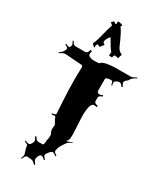

<svg xmlns="http://www.w3.org/2000/svg" viewBox="-362 -1318 1355 1620"><g transform="rotate(30 315.0 -508.0)"><path d="M354.5 -925.3 355.5 -944.3V-953.1L352.5 -960L353.5 -960.9Q352.5 -965.8 342.5 -977.5Q332.5 -989.3 314 -1022.5Q295.4 -1055.7 288.6 -1065.9Q274.4 -1051.8 265.9 -1033.7Q257.3 -1015.6 257.3 -1005.9Q257.3 -996.1 277.3 -983.9L248.5 -947.3Q232.9 -958 227.5 -958Q213.4 -958 213.4 -918L185.5 -945.3L192.4 -960.9L190.4 -962.9L195.3 -966.3Q201.7 -981 220.9 -1056.6Q240.2 -1132.3 250.5 -1160.2L249.5 -1158.2Q249.5 -1159.2 227.5 -1176.3L246.6 -1196.3Q266.6 -1183.1 268.6 -1183.1L276.4 -1189.9Q274.4 -1198.7 274.4 -1210L296.4 -1213.9Q297.9 -1207 299.3 -1205.1L304.7 -1212.9L324.7 -1200.2Q316.4 -1187.5 316.4 -1187V-1185.1Q342.3 -1155.8 395.5 -1031.2Q401.9 -1017.1 415 -1003.9Q428.2 -990.7 444.3 -984.9L431.6 -942.9Q412.1 -950.2 402.8 -950.2Q393.6 -950.2 390.6 -945.1Q387.7 -939.9 384.8 -923.3ZM362.3 -961.9 359.4 -958 364.7 -949.2ZM190.4 -741.2 30.3 -752.9Q10.7 -752.9 -23.4 -730L-27.8 -735.8Q6.3 -759.8 12.2 -777.8L17.6 -792Q18.6 -793.9 18.6 -797.9Q18.6 -807.6 -11.7 -821.8L-6.8 -830.1Q15.1 -818.8 21.7 -818.8Q28.3 -818.8 30.8 -819.8Q34.2 -821.3 34.2 -826.2Q41.5 -839.8 41.5 -846.9Q41.5 -854 26.4 -879.9L34.2 -883.8Q46.9 -862.3 54 -856.7Q61 -851.1 70.3 -851.1H161.1Q174.8 -851.1 182.1 -857.4Q189.5 -863.8 195.3 -888.2L211.4 -883.8Q206.5 -869.1 206.5 -854.2Q206.5 -839.4 226.8 -831.3Q247.1 -823.2 268.6 -824.2L309.6 -826.2Q318.4 -828.1 318.4 -830.1Q343.3 -862.8 481.4 -862.8H601.6Q617.2 -862.8 655.3 -883.8L658.2 -877.9Q615.7 -854.5 607.9 -838.4Q600.1 -822.3 591.3 -817.6Q582.5 -813 581.5 -811L575.2 -801.8Q571.3 -793.9 571.3 -785.6Q571.3 -777.3 588.4 -753.9L578.1 -748Q559.1 -774.9 545.2 -774.9Q531.2 -774.9 515.9 -766.4Q500.5 -757.8 500.5 -746.3Q500.5 -734.9 504.4 -719.2L496.6 -716.8Q490.2 -748 485.8 -751.2Q481.4 -754.4 476.6 -754.9H475.6Q423.3 -754.9 423.3 -733.9V-620.1Q423.3 -613.3 431.2 -606.7Q439 -600.1 447 -600.1Q455.1 -600.1 479.5 -609.9L483.4 -600.1Q460 -590.3 454.1 -584.2Q448.2 -578.1 448.2 -567.9V-539.1Q448.2 -527.3 454.6 -521.2Q460.9 -515.1 485.4 -508.8L481.4 -496.1Q465.3 -500 455.6 -500Q414.6 -500 414.6 -370.1L423.3 -193.8Q423.3 -151.9 417.5 -141.1Q411.6 -130.4 408.2 -127Q404.8 -123.5 402.6 -122.1Q400.4 -120.6 400.4 -120.1Q418.5 -120.1 454.6 -139.2L456.5 -133.8Q419.9 -116.2 410.2 -101.1Q409.2 -99.6 403.1 -90.3Q397 -81.1 395 -78.4Q393.1 -75.7 387.7 -66.9Q382.3 -58.1 380.1 -53.7Q377.9 -49.3 374 -41.3Q370.1 -33.2 368.7 -27.3Q364.3 -10.7 364.3 -0.2Q364.3 10.3 393.6 29.8L388.2 37.1Q361.3 18.1 350.6 18.1Q339.8 18.1 321.5 40.5Q303.2 63 303.2 73.2Q303.2 83.5 326.2 106.9L320.3 113.8Q296.9 90.8 284.2 90.8Q271.5 90.8 262 107.4Q252.4 124 252.4 140.4Q252.4 156.7 276.4 183.1L267.6 189.9Q241.2 161.1 222.2 161.1H218.3L184.6 158.2Q183.6 159.2 182.1 159.2H180.2Q172.9 160.6 167 168Q161.1 175.3 151.4 198.2L144.5 194.8Q155.3 167.5 155.3 160.2Q155.3 152.8 146.2 127Q137.2 101.1 136.7 90.3Q136.2 79.6 134.8 76.2Q129.9 67.9 100.6 56.2L104.5 47.9Q128.9 59.1 139.6 59.1Q150.4 59.1 161.4 42Q172.4 24.9 172.4 13.9Q172.4 2.9 155.3 -22.9L163.6 -28.8Q177.7 -7.8 185.5 -2Q193.4 3.9 203.1 3.9H239.3Q251.5 3.9 253.4 -7.8L257.3 -32.2L256.3 -39.1L263.2 -70.8V-101.1Q263.2 -104 261.2 -107.9Q248.5 -126.5 248.5 -145.5Q248.5 -164.6 251.5 -188Q251.5 -190.9 238.5 -212.9Q225.6 -234.9 222.2 -246.1Q220.7 -255.9 210.7 -255.9Q200.7 -255.9 182.1 -252.9L181.2 -262.2Q211.9 -267.6 214.6 -271.5Q217.3 -275.4 217 -283.9Q216.8 -292.5 210 -397.5Q203.1 -502.4 203.1 -622.1L205.6 -727.1Q205.6 -732.9 200.9 -737.1Q196.3 -741.2 190.4 -741.2Z"/></g></svg>

Font: Eater
Style: Regular
Weight: 400
Version: Version 001.002